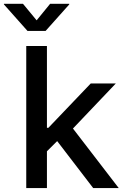

<svg xmlns="http://www.w3.org/2000/svg" viewBox="-67 -963 634 983"><path d="M165.5 -180.7V-308.6H180.7L397.5 -535.6H525.9L279.8 -276.9H262.2ZM67.4 0V-727.5H173.3V0ZM410.2 0 216.3 -252.9 289.1 -327.6 541 0ZM50.8 -943.4 120.6 -858.9 189.5 -943.4H287.6V-940.4L166.5 -804.7H73.7L-46.9 -940.4V-943.4Z"/></svg>

Font: Inter 20pt Medium
Style: Regular
Weight: 500
Version: Version 4.001;git-66647c0bb